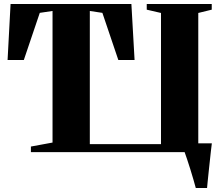

<svg xmlns="http://www.w3.org/2000/svg" viewBox="-20 -763 1118 963"><path d="M962 180Q957.5 162.5 950.2 137.8Q943 113 934.8 86.5Q926.5 60 918.8 37Q911 14 906 0H135V-28L243.5 -48V-708L179.5 -698.5L99.5 -462H18L33 -743H639L655 -462H573.5L493.5 -698.5L430.5 -708V-40H787.5V-698L716 -714.5V-743H1042V-714.5L974.5 -698V-44H1042.5Q1040 -25.5 1037.5 -2.2Q1035 21 1032.2 46.8Q1029.5 72.5 1026.8 97.2Q1024 122 1022 143.5Q1020 165 1018.5 180Z"/></svg>

Font: Merriweather 120pt Black
Style: Regular
Weight: 900
Designer: Eben Sorkin
Foundry: Eben Sorkin
Version: Version 2.100